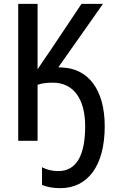

<svg xmlns="http://www.w3.org/2000/svg" viewBox="-20 -734 603 1001"><path d="M294 247C438 247 526 130 526 -76C526 -266 440 -378 302 -382C294 -383 290 -383 284 -383L517 -714H405L242 -470C220 -438 197 -405 176 -373V-714H75V0H176V-292C198 -300 225 -303 256 -303C361 -303 424 -221 424 -76C424 70 382 158 284 158C251 158 222 150 199 138V230C221 240 254 247 294 247Z"/></svg>

Font: Noto Sans Mono SemiCondensed Medium
Style: Regular
Weight: 500
Width: 4
Designer: Monotype Design Team
Foundry: Monotype Imaging Inc.
Version: Version 2.014